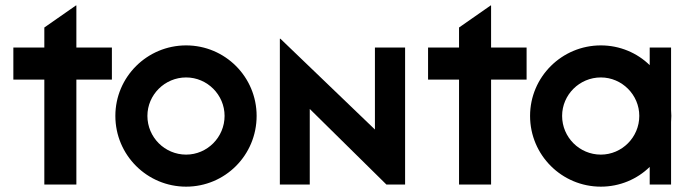

<svg xmlns="http://www.w3.org/2000/svg" viewBox="-20 -691 2591 719"><path d="M146 0H266V-393H399V-513H266V-670L265 -671L146 -588V-513H30V-393H146Z M677 8C823 8 941 -110 941 -257C941 -403 823 -521 677 -521C531 -521 412 -403 412 -257C412 -110 531 8 677 8ZM677 -112C597 -112 532 -177 532 -257C532 -336 597 -401 677 -401C756 -401 821 -336 821 -257C821 -177 756 -112 677 -112Z M1028 0H1140V-283L1427 0H1497V-513H1384V-206L1030 -546H1028Z M1699 0H1819V-393H1952V-513H1819V-670L1818 -671L1699 -588V-513H1583V-393H1699Z M2230 8C2301 8 2366 -20 2413 -66V0H2493V-234L2494 -257L2493 -280V-513H2413V-447C2366 -493 2301 -521 2230 -521C2084 -521 1965 -403 1965 -257C1965 -110 2084 8 2230 8ZM2230 -112C2150 -112 2085 -177 2085 -257C2085 -336 2150 -401 2230 -401C2309 -401 2374 -336 2374 -257C2374 -177 2309 -112 2230 -112Z"/></svg>

Font: Lineal
Style: Bold
Weight: 700
Designer: Created by Frank Adebiaye with contributions from Anton Moglia & Ariel Martín Pérez
Created by Frank ADEBIAYE with FontF
Foundry: Velvetyne Type Foundry
Version: Version 2.000;Glyphs 3.2 (3227)